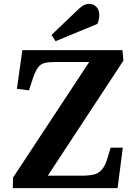

<svg xmlns="http://www.w3.org/2000/svg" viewBox="-20 -968 687 988"><path d="M615 -656 226 -64H402Q438 -64 463 -70Q488 -76 505 -96Q522 -116 534 -157L549 -208H612L585 0H46L47 -54L439 -649H263Q229 -649 208.5 -643.5Q188 -638 175 -620Q162 -602 149 -564L129 -503L67 -511L95 -710H610ZM385 -922Q400 -936 412.5 -942Q425 -948 440 -948Q461 -948 476 -932.5Q491 -917 491 -889Q491 -880 488.5 -867.5Q486 -855 481 -845L266 -756L245 -788Z"/></svg>

Font: Literata 36pt
Style: Bold Italic
Weight: 700
Italic angle: -2°
Designer: Latin by Veronika Burian and Jose Scaglione. Greek by Irene Vlachou. Cyrillic by Vera Evstafieva
Foundry: TypeTogether
Version: Version 3.002